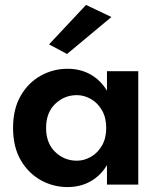

<svg xmlns="http://www.w3.org/2000/svg" viewBox="-20 -749 642 779"><path d="M432 -680 252 -530 179 -569 329 -729ZM33 -230Q33 -307 64 -360.5Q95 -414 145.5 -442Q196 -470 254 -470Q306 -470 347 -447Q388 -424 414 -381V-460H541V0H414V-79Q388 -36 347 -13Q306 10 254 10Q196 10 145.5 -18Q95 -46 64 -99.5Q33 -153 33 -230ZM167 -230Q167 -168 204 -132.5Q241 -97 292 -97Q321 -97 348.5 -112.5Q376 -128 393.5 -158Q411 -188 411 -230Q411 -272 393.5 -302Q376 -332 348.5 -347.5Q321 -363 292 -363Q241 -363 204 -327.5Q167 -292 167 -230Z"/></svg>

Font: Von Semi
Style: Regular
Weight: 600
Version: Version 4.000; ttfautohint (v1.8.4.7-5d5b)